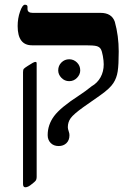

<svg xmlns="http://www.w3.org/2000/svg" viewBox="-20 -608 575 818"><path d="M136.2 145Q136.2 156.2 131.8 161.9Q127.4 167.5 116.2 175.8Q100.1 189.9 87.9 189.9Q78.1 189.9 78.1 175.8V-300.8Q78.1 -311 81.5 -314.9Q85 -318.8 98.1 -327.1Q124 -344.2 129.9 -344.2Q133.8 -344.2 135 -342.8Q136.2 -341.3 136.2 -336.9ZM408.2 -553.2Q456.1 -553.2 469.2 -515.1Q485.8 -455.6 485.8 -388.2Q485.8 -332 481.4 -303.7Q477.1 -275.4 462.9 -253.9Q448.7 -231.4 407.2 -202.1Q375 -180.2 334.2 -150.9Q293.5 -121.6 281.2 -104.7Q269 -87.9 269 -65.9Q269 -59.1 272.5 -49.3Q275.9 -39.6 275.9 -32.2Q275.9 -10.3 262.9 2Q250 14.2 230 14.2Q208.5 14.2 195.8 1Q183.1 -12.2 183.1 -32.2Q183.1 -76.2 210.2 -113Q237.3 -149.9 317.4 -201.7Q345.7 -220.2 370.1 -240.2Q395 -254.4 408.4 -278.8Q421.9 -303.2 421.9 -334Q421.9 -348.6 418.2 -369.6Q414.6 -390.6 408.9 -399.7Q403.3 -408.7 390.4 -411.9Q377.4 -415 344.2 -415H116.2Q55.2 -415 55.2 -497.1Q55.2 -529.8 65.4 -558.8Q75.7 -587.9 85.9 -587.9Q97.2 -587.9 97.2 -579.1V-569.8Q97.2 -553.2 119.1 -553.2ZM228 -308.1Q228 -328.1 241.7 -341.8Q255.4 -355.5 274.9 -355.5Q293.9 -355.5 307.9 -341.8Q321.8 -328.1 321.8 -308.1Q321.8 -290.5 308.1 -276.4Q294.4 -262.2 274.9 -262.2Q255.4 -262.2 241.7 -276.4Q228 -290.5 228 -308.1Z"/></svg>

Font: Tinos
Style: Bold
Weight: 700
Designer: Steve Matteson
Foundry: Monotype Imaging Inc.
Version: Version 1.23